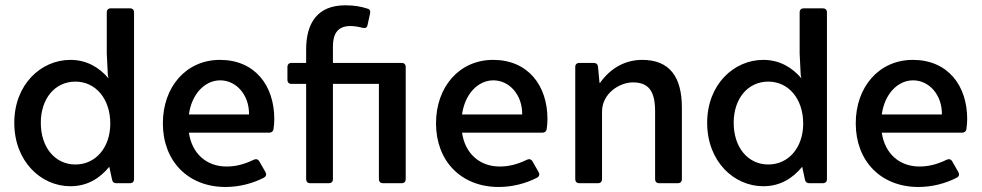

<svg xmlns="http://www.w3.org/2000/svg" viewBox="-20 -708 3795 742"><path d="M392.6 -660.2V-501L396.5 -422.9C396.5 -415 398.4 -411.1 399.4 -405.3C363.3 -447.3 315.4 -476.6 252 -476.6C138.7 -476.6 35.2 -381.8 35.2 -233.4C35.2 -84 138.7 11.7 252 11.7C318.4 11.7 366.2 -19.5 402.3 -63.5L413.1 -13.7C415 -3.9 420.9 0 429.7 0H482.4C492.2 0 498 -5.9 498 -15.6V-660.2C498 -669.9 492.2 -675.8 482.4 -675.8H408.2C398.4 -675.8 392.6 -669.9 392.6 -660.2ZM271.5 -72.3C192.4 -72.3 137.7 -138.7 137.7 -233.4C137.7 -327.1 192.4 -392.6 271.5 -392.6C349.6 -392.6 406.2 -326.2 406.2 -230.5C406.2 -137.7 349.6 -72.3 271.5 -72.3Z M1040 -248C1040 -378.9 963.9 -476.6 830.1 -476.6C699.2 -476.6 609.4 -372.1 609.4 -231.4C609.4 -85 707 14.6 851.6 14.6C904.3 14.6 957 1 1000 -21.5C1008.8 -26.4 1010.7 -34.2 1005.9 -43L982.4 -84C977.5 -92.8 969.7 -94.7 960.9 -90.8C920.9 -71.3 887.7 -64.5 855.5 -64.5C778.3 -64.5 721.7 -114.3 710 -195.3H1020.5C1029.3 -195.3 1036.1 -200.2 1037.1 -210C1039.1 -222.7 1040 -236.3 1040 -248ZM942.4 -265.6H710C720.7 -344.7 771.5 -397.5 831.1 -397.5C892.6 -397.5 943.4 -341.8 942.4 -265.6Z M1532.2 -464.8H1266.6V-527.3C1266.6 -568.4 1278.3 -607.4 1334 -607.4C1349.6 -607.4 1366.2 -604.5 1380.9 -600.6C1390.6 -597.7 1398.4 -600.6 1400.4 -611.3L1410.2 -656.2C1412.1 -666 1409.2 -672.9 1399.4 -674.8C1376 -682.6 1349.6 -687.5 1314.5 -687.5C1207 -687.5 1163.1 -619.1 1163.1 -516.6V-464.8H1106.4C1096.7 -464.8 1090.8 -459 1090.8 -449.2V-399.4C1090.8 -389.6 1096.7 -383.8 1106.4 -383.8H1163.1V-15.6C1163.1 -5.9 1168.9 0 1178.7 0H1251C1260.7 0 1266.6 -5.9 1266.6 -15.6V-383.8H1444.3V-15.6C1444.3 -5.9 1450.2 0 1460 0H1532.2C1542 0 1547.9 -5.9 1547.9 -15.6V-449.2C1547.9 -459 1542 -464.8 1532.2 -464.8Z M2095.7 -248C2095.7 -378.9 2019.5 -476.6 1885.7 -476.6C1754.9 -476.6 1665 -372.1 1665 -231.4C1665 -85 1762.7 14.6 1907.2 14.6C1960 14.6 2012.7 1 2055.7 -21.5C2064.5 -26.4 2066.4 -34.2 2061.5 -43L2038.1 -84C2033.2 -92.8 2025.4 -94.7 2016.6 -90.8C1976.6 -71.3 1943.4 -64.5 1911.1 -64.5C1834 -64.5 1777.3 -114.3 1765.6 -195.3H2076.2C2085 -195.3 2091.8 -200.2 2092.8 -210C2094.7 -222.7 2095.7 -236.3 2095.7 -248ZM1998 -265.6H1765.6C1776.4 -344.7 1827.1 -397.5 1886.7 -397.5C1948.2 -397.5 1999 -341.8 1998 -265.6Z M2461.9 -476.6C2395.5 -476.6 2338.9 -444.3 2298.8 -387.7H2296.9L2291 -450.2C2290 -460 2284.2 -464.8 2274.4 -464.8H2218.8C2209 -464.8 2203.1 -459 2203.1 -449.2V-15.6C2203.1 -5.9 2209 0 2218.8 0H2291C2300.8 0 2306.6 -5.9 2306.6 -15.6V-276.4C2306.6 -347.7 2375 -389.6 2425.8 -389.6C2485.4 -389.6 2511.7 -357.4 2511.7 -278.3V-15.6C2511.7 -5.9 2517.6 0 2527.3 0H2599.6C2609.4 0 2615.2 -5.9 2615.2 -15.6V-292C2615.2 -410.2 2568.4 -476.6 2461.9 -476.6Z M3070.3 -660.2V-501L3074.2 -422.9C3074.2 -415 3076.2 -411.1 3077.1 -405.3C3041 -447.3 2993.2 -476.6 2929.7 -476.6C2816.4 -476.6 2712.9 -381.8 2712.9 -233.4C2712.9 -84 2816.4 11.7 2929.7 11.7C2996.1 11.7 3043.9 -19.5 3080.1 -63.5L3090.8 -13.7C3092.8 -3.9 3098.6 0 3107.4 0H3160.2C3169.9 0 3175.8 -5.9 3175.8 -15.6V-660.2C3175.8 -669.9 3169.9 -675.8 3160.2 -675.8H3085.9C3076.2 -675.8 3070.3 -669.9 3070.3 -660.2ZM2949.2 -72.3C2870.1 -72.3 2815.4 -138.7 2815.4 -233.4C2815.4 -327.1 2870.1 -392.6 2949.2 -392.6C3027.3 -392.6 3084 -326.2 3084 -230.5C3084 -137.7 3027.3 -72.3 2949.2 -72.3Z M3717.8 -248C3717.8 -378.9 3641.6 -476.6 3507.8 -476.6C3377 -476.6 3287.1 -372.1 3287.1 -231.4C3287.1 -85 3384.8 14.6 3529.3 14.6C3582 14.6 3634.8 1 3677.7 -21.5C3686.5 -26.4 3688.5 -34.2 3683.6 -43L3660.2 -84C3655.3 -92.8 3647.5 -94.7 3638.7 -90.8C3598.6 -71.3 3565.4 -64.5 3533.2 -64.5C3456.1 -64.5 3399.4 -114.3 3387.7 -195.3H3698.2C3707 -195.3 3713.9 -200.2 3714.8 -210C3716.8 -222.7 3717.8 -236.3 3717.8 -248ZM3620.1 -265.6H3387.7C3398.4 -344.7 3449.2 -397.5 3508.8 -397.5C3570.3 -397.5 3621.1 -341.8 3620.1 -265.6Z"/></svg>

Font: Ed Sans Neue Medium
Style: Regular
Weight: 500
Designer: Stephen Hutchings
Version: Version 1.004;PS 001.004;hotconv 1.0.88;makeotf.lib2.5.64775